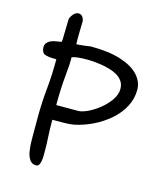

<svg xmlns="http://www.w3.org/2000/svg" viewBox="-125 -943 894 1046"><g transform="rotate(15 322.0 -420.0)"><path d="M178 10Q154 10 141.5 -8Q129 -26 124.5 -52Q120 -78 119.5 -103Q119 -128 119 -141V-252Q119 -327 127 -407Q135 -487 135 -577Q83 -577 66.5 -586Q50 -595 50 -625Q50 -642 66 -655Q82 -668 114 -672L137 -676Q140 -676 140.5 -695.5Q141 -715 141.5 -740.5Q142 -766 142.5 -786.5Q143 -807 144 -810Q154 -832 165.5 -841Q177 -850 188 -850Q202 -850 211 -838Q220 -826 220 -809Q220 -808 219.5 -792Q219 -776 218.5 -755Q218 -734 218 -716Q218 -702 218.5 -693Q219 -684 220 -684Q245 -686 265.5 -688.5Q286 -691 297 -693H300Q402 -693 469.5 -671Q537 -649 570.5 -612Q604 -575 604 -530Q604 -479 580 -434Q556 -389 515 -353.5Q474 -318 424 -293.5Q374 -269 321 -258Q301 -254 268 -253.5Q235 -253 199 -253Q199 -198 201.5 -158.5Q204 -119 204 -84V-53Q204 -36 201 -19Q197 -2 191.5 4Q186 10 178 10ZM321 -336Q344 -336 376.5 -351.5Q409 -367 440.5 -392.5Q472 -418 493 -449Q514 -480 514 -510Q514 -537 501 -555Q488 -573 468.5 -584Q449 -595 429.5 -600.5Q410 -606 397 -609Q371 -614 345 -616.5Q319 -619 296 -619Q237 -619 212 -609Q214 -578 206.5 -505.5Q199 -433 199 -336Z"/></g></svg>

Font: Fuzzy Bubbles
Style: Regular
Weight: 400
Designer: Robert E. Leuschke
Foundry: Robert E. Leuschke
Version: Version 1.010; ttfautohint (v1.8.3)